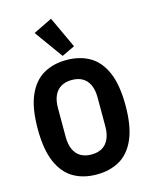

<svg xmlns="http://www.w3.org/2000/svg" viewBox="-142 -1068 925 1170"><g transform="rotate(-15 321.0 -482.5)"><path d="M321 12Q237 12 175 -24Q113 -60 78.5 -139.5Q44 -219 44 -349Q44 -480 78.5 -559Q113 -638 175 -674Q237 -710 321 -710Q405 -710 467 -674Q529 -638 563.5 -559Q598 -480 598 -349Q598 -219 563.5 -139.5Q529 -60 467 -24Q405 12 321 12ZM321 -114Q361 -114 388.5 -130Q416 -146 431 -178.5Q446 -211 446 -258V-440Q446 -488 431 -520Q416 -552 388.5 -568Q361 -584 321 -584Q282 -584 254 -568Q226 -552 211 -520Q196 -488 196 -440V-258Q196 -211 211 -178.5Q226 -146 254 -130Q282 -114 321 -114ZM306 -740 177 -919 296 -977 388 -779Z"/></g></svg>

Font: IBM Plex Sans Condensed
Style: Bold
Weight: 700
Width: 3
Designer: Mike Abbink, Paul van der Laan, Pieter van Rosmalen
Foundry: Bold Monday
Version: Version 3.201